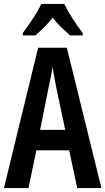

<svg xmlns="http://www.w3.org/2000/svg" viewBox="-20 -957 536 977"><path d="M373 0 332 -192H165L125 0H0L174 -714H320L496 0ZM267 -508Q260 -542 256 -567Q252 -592 247 -618Q245 -595 238.5 -564.5Q232 -534 227 -510L184 -296H312ZM307 -937Q323 -904 348.5 -864Q374 -824 401 -789V-777H336Q317 -794 293 -817Q269 -840 248 -867Q226 -839 202 -815.5Q178 -792 161 -777H96V-789Q112 -810 130.5 -837Q149 -864 165 -890.5Q181 -917 190 -937Z"/></svg>

Font: Noto Sans Gujarati UI ExtraCondensed SemiBold
Style: Regular
Weight: 600
Width: 2
Designer: Jelle Bosma - Monotype Design Team, Universal Thirst
Foundry: Monotype Imaging Inc.
Version: Version 2.106; ttfautohint (v1.8.4.7-5d5b)